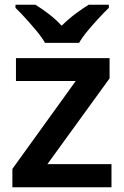

<svg xmlns="http://www.w3.org/2000/svg" viewBox="-20 -786 521 806"><path d="M448 0H32V-77L298 -446H47V-542H440V-457L179 -97H448ZM169 -606Q156 -629 133.5 -656Q111 -683 87.5 -709Q64 -735 45 -753V-766H129Q155 -750 184.5 -727.5Q214 -705 239 -678Q266 -705 296 -727.5Q326 -750 352 -766H437V-753Q418 -735 394 -709Q370 -683 347.5 -656Q325 -629 312 -606Z"/></svg>

Font: Noto Sans Hebrew SemiBold
Style: Regular
Weight: 600
Designer: Monotype Design Team
Foundry: Monotype Imaging Inc.
Version: Version 2.003